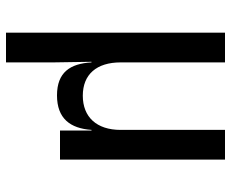

<svg xmlns="http://www.w3.org/2000/svg" viewBox="-85 -505 770 640"><g transform="rotate(90 300.0 -185.0)"><path d="M413 -202C413 -122 370 -76 299 -76C228 -76 188 -122 188 -202V-550H89V180H188V22L186 -105H188C192 -34 221 10 298 10C375 10 408 -34 413 -105H415V0H512V-550H413Z"/></g></svg>

Font: Tekne LDO Medium
Style: Regular
Weight: 500
Monospace: yes
Designer: Alessio Laiso, Mario Rullo, Paolo Rosset
Foundry: Alessio Laiso
Version: Version 1.000;hotconv 1.0.109;makeotfexe 2.5.65596